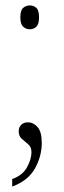

<svg xmlns="http://www.w3.org/2000/svg" viewBox="-20 -534 235 708"><path d="M90 -426Q76 -426 65.5 -435.5Q55 -445 55 -470Q55 -496 65.5 -505Q76 -514 90 -514Q104 -514 114 -505Q124 -496 124 -470Q124 -445 114 -435.5Q104 -426 90 -426ZM25 126Q63 113 79.5 83Q96 53 96 27Q96 8 84 -2Q72 -12 60.5 -22Q49 -32 49 -50Q49 -65 58.5 -74Q68 -83 83 -83Q103 -83 118.5 -65.5Q134 -48 134 -7Q134 42 109 87Q84 132 25 154Z"/></svg>

Font: Noto Serif Condensed ExtraLight
Style: Regular
Weight: 200
Width: 3
Designer: Monotype Design Team
Foundry: Monotype Imaging Inc.
Version: Version 2.013; ttfautohint (v1.8.4.7-5d5b)